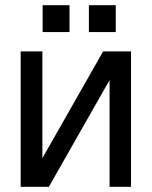

<svg xmlns="http://www.w3.org/2000/svg" viewBox="-20 -723 587 743"><path d="M60 -524H144V-111L379 -524H487V0H404V-413L169 0H60ZM249 -703V-599H145V-703ZM428 -703V-599H324V-703Z"/></svg>

Font: ColatingCofangSans
Style: Regular
Weight: 400
Foundry: GNU
Version: Version 412.227;June 27, 2022;FontCreator 11.0.0.2412 32-bit